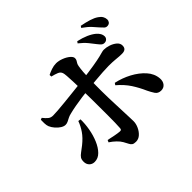

<svg xmlns="http://www.w3.org/2000/svg" viewBox="-189 -1072 1377 1377"><g transform="rotate(-45 500.0 -383.0)"><path d="M767.6 -642.1Q753 -662.1 730.4 -689.5Q707.8 -717 673.6 -743.8L682.8 -756.7Q725.6 -747.3 759.4 -732.6Q793.2 -717.8 815.8 -698.9Q847 -671.5 847 -642.8Q847 -628.4 837.3 -618.9Q827.7 -609.4 812.8 -609.4Q798.9 -609.4 789.5 -617.7Q780.2 -626 767.6 -642.1ZM865.2 -714.2Q850.9 -731.3 829.8 -754.3Q808.7 -777.2 770.1 -804.1L779 -817Q822.3 -808.5 855 -798.4Q887.7 -788.2 909.4 -773.2Q927.9 -760.9 936.4 -746.6Q944.9 -732.3 945.6 -715.1Q946.4 -703.7 938.7 -692.7Q931 -681.7 914 -680.3Q899.3 -679.5 889.7 -688.5Q880.1 -697.4 865.2 -714.2ZM335.9 -101.6Q367.4 -94.8 394.5 -89.4Q421.6 -84.1 440.6 -82.7Q448.8 -82.2 453.4 -84.9Q457.9 -87.6 458.9 -97.6Q460.6 -117.5 461.3 -151.7Q461.9 -185.9 462 -226.9Q462.2 -267.9 461.8 -308.2Q461.5 -348.6 461.5 -380.6Q461.5 -402.3 460.7 -434.6Q460 -466.9 459.1 -503.6Q458.3 -540.4 457 -574.3Q455.8 -608.2 453.8 -633.2Q451.9 -658.2 448.7 -666.4Q442.6 -684.8 423.1 -693Q403.7 -701.2 372.3 -708.9L371.3 -725.6Q389.1 -734.9 414 -743.6Q439 -752.2 463.7 -752.2Q489.3 -752 517.6 -741.1Q546 -730.3 565.8 -713.9Q585.6 -697.5 585.6 -681.7Q585.6 -670.1 580.8 -661.9Q576 -653.8 571 -645.6Q566 -637.4 563.6 -623.1Q559.7 -601 557.3 -570.9Q555 -540.7 554.1 -506.9Q553.3 -473.1 553.1 -440.1Q553 -407 553 -380Q553 -349.4 554.1 -311.9Q555.2 -274.4 556.8 -236.3Q558.4 -198.2 559.6 -163.5Q560.8 -128.9 561.9 -103.3Q563 -77.7 563 -65.6Q563 -40 550.7 -12.8Q538.4 14.4 518 32.9Q497.5 51.5 471.1 51.5Q449.9 51.5 440.2 44.7Q430.4 38 423.7 24.3Q417 10.5 404.6 -11.2Q394.7 -28.8 374.6 -48.5Q354.5 -68.1 328.5 -85.2ZM99.6 -542.8 113.7 -548.4Q132.3 -525 147.2 -513.3Q162.1 -501.7 184.1 -502Q200.6 -502 231.1 -504.2Q261.5 -506.5 299.1 -510.3Q336.7 -514 375 -518.2Q413.4 -522.3 445.4 -525.9Q477.5 -529.6 497 -531.6Q589 -542.6 640.4 -551.3Q691.8 -560 716.9 -566.2Q742.1 -572.3 752.9 -575.7Q763.8 -579 774.7 -579Q797.6 -579 824.6 -570.1Q851.5 -561.2 871.2 -544.7Q890.9 -528.1 890.9 -505.1Q890.9 -485.2 879.9 -475.5Q868.8 -465.8 847.2 -465.8Q818.7 -465.8 789.5 -469.2Q760.4 -472.6 716.3 -472.6Q691.9 -472.6 655.8 -470.2Q619.8 -467.8 579.1 -464.2Q538.4 -460.7 497.8 -456.7Q462.9 -453.4 424 -447.9Q385.2 -442.4 348.8 -435.9Q312.4 -429.4 283.9 -422Q265.1 -418 251.3 -410.6Q237.5 -403.3 225.4 -397.4Q213.3 -391.4 199.4 -391.4Q183.8 -391.4 165.3 -402.9Q146.8 -414.4 130.7 -433Q114.5 -451.6 105.8 -472.1Q100.3 -486 99.6 -507.4Q98.9 -528.8 99.6 -542.8ZM786 -151.8Q762.9 -204.6 732.8 -251.1Q702.6 -297.6 652.2 -340.6L662.1 -355.2Q723.7 -342 779.5 -312.4Q835.3 -282.7 872.5 -241.3Q909.7 -199.9 913.6 -148.3Q915.7 -118.6 900.5 -99.4Q885.4 -80.3 858.3 -80.3Q828.1 -80.3 813.1 -103.4Q798.1 -126.6 786 -151.8ZM283.5 -346.6 303 -344Q304.3 -299.2 295.4 -248.8Q286.6 -198.5 268 -154.6Q249.5 -110.8 222.3 -83.2Q195.1 -55.6 159.6 -55.6Q135 -55.6 119.3 -71.6Q103.7 -87.7 103.7 -112.7Q103.7 -135.6 112.1 -148Q120.6 -160.5 137.6 -172.7Q154.6 -184.9 179.8 -204.8Q222 -238.6 245.7 -273.3Q269.5 -308 283.5 -346.6Z"/></g></svg>

Font: Noto Serif TC
Style: Regular
Weight: 200
Designer: Ryoko NISHIZUKA 西塚涼子 (kana & ideographs); Frank Grießhammer (Latin, Greek & Cyrillic); Wenlong ZHANG 张文龙 (bopomofo); San
Foundry: Adobe
Version: Version 2.001;hotconv 1.1.0;makeotfexe 2.6.0